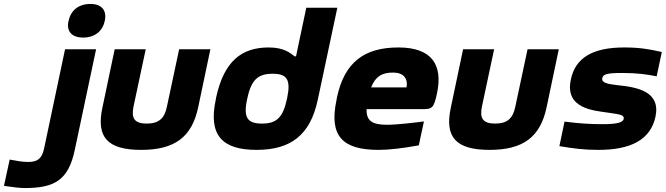

<svg xmlns="http://www.w3.org/2000/svg" viewBox="-170 -749 3367 971"><path d="M177 -644 176 -641C166 -592 191 -559 251 -559C309 -559 349 -592 359 -641L360 -644C371 -696 345 -729 287 -729C227 -729 188 -696 177 -644ZM-150 191C-96 198 -75 202 -44 202C107 202 176 161 208 10L316 -500H159L53 2C42 54 19 70 -27 70C-60 70 -81 65 -121 58Z M348 -205C316 -56 372 9 544 9C714 9 800 -56 832 -205L894 -500H736L674 -209C662 -150 633 -124 572 -124C511 -124 493 -150 505 -209L567 -500H410Z M923 -256 921 -244C883 -66 953 9 1127 9C1301 9 1399 -66 1437 -244L1536 -710H1379L1327 -464H1320C1298 -481 1266 -509 1189 -509C1052 -509 963 -440 923 -256ZM1080 -248 1081 -252C1101 -348 1137 -376 1209 -376C1281 -376 1302 -347 1282 -252L1281 -248C1261 -153 1227 -124 1155 -124C1083 -124 1059 -152 1080 -248Z M2040 -277C2071 -422 2013 -509 1845 -509C1673 -509 1572 -435 1534 -256L1532 -244C1493 -62 1561 9 1744 9C1798 9 1867 1 1948 -14L1974 -135C1930 -129 1838 -118 1787 -118C1712 -118 1682 -138 1684 -197H1965C2014 -197 2024 -200 2040 -277ZM1707 -307C1728 -361 1760 -382 1818 -382C1871 -382 1894 -352 1886 -307Z M2110 -205C2078 -56 2134 9 2306 9C2476 9 2562 -56 2594 -205L2656 -500H2498L2436 -209C2424 -150 2395 -124 2334 -124C2273 -124 2255 -150 2267 -209L2329 -500H2172Z M2907 -179C2971 -170 2988 -167 2984 -147C2980 -128 2945 -121 2875 -121C2811 -121 2756 -125 2685 -134L2659 -10C2730 2 2782 9 2857 9C3020 9 3120 -42 3145 -159C3172 -287 3052 -308 2955 -318C2900 -324 2871 -331 2876 -354C2880 -373 2897 -380 2977 -380C3052 -380 3100 -373 3151 -363L3177 -486C3112 -501 3062 -509 2987 -509C2829 -509 2740 -458 2717 -347C2685 -199 2832 -190 2907 -179Z"/></svg>

Font: LT Wave Text Black Italic
Style: Regular
Weight: 900
Designer: Daniel Lyons
Version: Version 2.5 (Glyphs App)